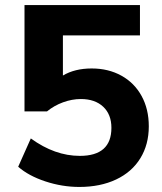

<svg xmlns="http://www.w3.org/2000/svg" viewBox="-20 -732 640 760"><path d="M569 -232Q569 -160 535.5 -105.5Q502 -51 439.5 -21.5Q377 8 294 8Q226 8 159.5 -14Q93 -36 52 -72L102 -184Q197 -115 296 -115Q421 -115 421 -226Q421 -279 388.5 -309.5Q356 -340 300 -340Q265 -340 229.5 -327Q194 -314 166 -291H77V-712H534V-592H229V-433Q276 -461 343 -461Q409 -461 460.5 -432.5Q512 -404 540.5 -352Q569 -300 569 -232Z"/></svg>

Font: Muli ExtraBold
Style: Regular
Weight: 800
Designer: Vernon Adams
Foundry: Vernon Adams
Version: Version 2.000